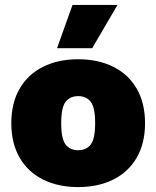

<svg xmlns="http://www.w3.org/2000/svg" viewBox="-20 -751 636 781"><path d="M298 -510Q379 -510 440.5 -479.5Q502 -449 536 -390.5Q570 -332 570 -250Q570 -168 536 -109.5Q502 -51 440.5 -20.5Q379 10 298 10Q217 10 155.5 -20.5Q94 -51 60 -109.5Q26 -168 26 -250Q26 -332 60 -390.5Q94 -449 155.5 -479.5Q217 -510 298 -510ZM298 -360Q265 -360 247 -337Q229 -314 229 -250Q229 -186 247 -163Q265 -140 298 -140Q331 -140 349 -163Q367 -186 367 -250Q367 -314 349 -337Q331 -360 298 -360ZM275 -731H458L355 -555H212Z"/></svg>

Font: Prodigy Sans ExtraBold
Style: Regular
Weight: 800
Designer: Wei Huang
Foundry: Wei Huang
Version: Version 1.003; ttfautohint (v1.8.3)